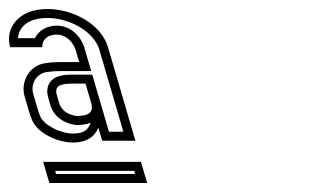

<svg xmlns="http://www.w3.org/2000/svg" viewBox="-264 -700 710 427"><path d="M-241.3 -595H-170C-171.1 -608.4 -161.1 -623 -138.2 -623C-116.9 -623 -100.8 -606.3 -95.2 -587L-87.9 -562H-129.1C-140.8 -562 -152.2 -561.2 -163.4 -559.5C-201.6 -553.8 -218 -515.3 -209.4 -486L-199.7 -453C-197.4 -445 -195 -438.2 -192.5 -432.5C-179.3 -402.5 -134.7 -383 -101.8 -383C-73.4 -383 -54.6 -394 -45.2 -416L-36.7 -387H37.1L-23.8 -595C-38.6 -645.8 -101 -680 -158.6 -680C-223.7 -680 -253.4 -636.6 -241.3 -595ZM-154.2 -293H63.3L49.5 -340H-168ZM-101.3 -514H-73.8L-61.5 -472C-56.3 -454.1 -60.6 -442 -94 -442C-115 -445.3 -127.9 -455.3 -132.8 -472L-137.2 -487C-143.6 -508.9 -132.1 -514 -101.3 -514ZM-223.9 -615C-222.9 -636.5 -205.1 -660 -158.6 -660C-107.2 -660 -54.3 -628.2 -43 -589.4L10.4 -407H-21.7L-41.6 -475.2L-63.6 -423.9C-69.5 -410 -79.1 -403 -101.8 -403C-129.2 -403 -165.8 -421.5 -174.2 -440.5C-176.2 -445.2 -178.4 -451.2 -180.5 -458.6L-190.2 -491.6C-195.9 -511.2 -184.7 -536.1 -160.4 -539.7C-150.3 -541.2 -139.8 -542 -129.1 -542H-61.2L-76 -592.6C-83.4 -617.9 -105.4 -643 -138.2 -643C-161.2 -643 -179.1 -630.7 -186.3 -615ZM-139.2 -313 -141.3 -320H34.6L36.6 -313ZM-101.3 -534C-112.6 -534 -122.2 -533.6 -131.5 -531C-138.8 -529 -147.2 -525.1 -152.9 -516.9C-161.2 -505.1 -159.4 -491.7 -156.4 -481.4L-152 -466.4C-144.6 -441.2 -123.2 -426.4 -97.2 -422.2L-95.6 -422H-94C-84.5 -422 -76.3 -422.8 -68.7 -424.9C-59.2 -427.6 -49.6 -433.2 -44.2 -442.8C-37 -455.6 -39.7 -468.4 -42.4 -477.6L-58.8 -534Z"/></svg>

Font: Din Kursivschrift
Style: BreitLeftGho
Weight: 400
Version: Version 1.089